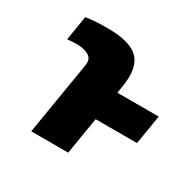

<svg xmlns="http://www.w3.org/2000/svg" viewBox="-125 -692 848 831"><g transform="rotate(30 298.5 -276.0)"><path d="M80.3 -544.7Q101.9 -547.9 125.7 -549.9Q149.5 -551.8 181.1 -551.8Q199.9 -551.8 218.9 -551Q237.9 -550.1 256.4 -547.1Q274.9 -544 291.9 -538.7Q308.9 -533.4 323.9 -524.5Q338.8 -515.6 349.8 -502.1Q360.8 -488.6 367.2 -469.3Q373.6 -449.9 374.5 -424.4Q375.4 -398.8 370 -365.8L364.3 -331H571L546.9 -184.7H340.2L309.7 0H125L185.4 -365.8Q189.6 -391.3 176.8 -404.1Q170.5 -410.5 161.9 -414.6Q153.4 -418.7 144 -421.2Q134.6 -423.7 124.8 -424.5Q115.1 -425.4 105.8 -425.4Q92.3 -425.4 82.4 -424.5Q72.4 -423.7 60.4 -422.6Z"/></g></svg>

Font: Inter P Black
Style: Italic
Weight: 900
Italic angle: -9.40001°
Designer: Rasmus Andersson
Foundry: rsms
Version: Version 3.018;git-588b23468